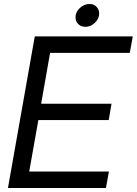

<svg xmlns="http://www.w3.org/2000/svg" viewBox="-20 -946 688 966"><path d="M513 0H20L155 -763H648L633 -680H232L187 -424H541L527 -342H173L127 -83H528ZM360 -859Q360 -886 382 -906Q404 -926 431 -926Q452 -926 465.5 -912Q479 -898 479 -878Q479 -852 457.5 -831.5Q436 -811 410 -811Q388 -811 374 -824.5Q360 -838 360 -859Z"/></svg>

Font: Open Sauce Sans
Style: Italic
Weight: 400
Italic angle: -10°
Designer: Alfredo Marco Pradil
Foundry: Creative Sauce Fz LLC
Version: Version 1.477